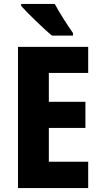

<svg xmlns="http://www.w3.org/2000/svg" viewBox="-20 -951 514 971"><path d="M257 -931H87V-921C118 -886 203 -803 243 -771H349V-784C326 -816 279 -889 257 -931ZM426 0V-133H227V-304H412V-436H227V-582H426V-714H71V0Z"/></svg>

Font: Noto Sans Gurmukhi Condensed ExtraBold
Style: Regular
Weight: 800
Width: 3
Designer: Jelle Bosma - Monotype Design Team
Foundry: Monotype Imaging Inc.
Version: Version 2.004